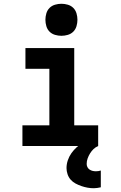

<svg xmlns="http://www.w3.org/2000/svg" viewBox="-20 -775 640 1019"><path d="M99 0V-110H242V-410H115V-520H374V-110H501V0ZM306 -585Q289 -585 272 -590Q255 -595 243 -607Q231 -619 226 -636Q221 -653 221 -670Q221 -687 226 -704Q231 -721 243 -733Q255 -745 272 -750Q289 -755 306 -755Q323 -755 340 -750Q357 -745 369 -733Q381 -721 386 -704Q391 -687 391 -670Q391 -653 386 -636Q381 -619 369 -607Q357 -595 340 -590Q323 -585 306 -585ZM478 224Q461 224 444.5 221Q428 218 412 212.5Q396 207 381 199Q366 191 355 178.5Q344 166 338.5 149.5Q333 133 333 117Q333 96 340 75.5Q347 55 359 38Q371 21 387 6.5Q403 -8 421.5 -18Q440 -28 460 -35Q480 -42 501 -45V0Q487 6 476.5 16Q466 26 458 39Q450 52 445 66Q440 80 440 95Q440 104 444 112Q448 120 455.5 125Q463 130 471.5 132Q480 134 489 134Q496 134 502.5 133Q509 132 515 130V219Q506 221 496.5 222.5Q487 224 478 224Z"/></svg>

Font: Iosevka HT Extrabold Extended
Style: Regular
Weight: 800
Width: 7
Monospace: yes
Designer: Belleve Invis
Foundry: Belleve Invis
Version: Version 32.3.0; ttfautohint (v1.8.4)